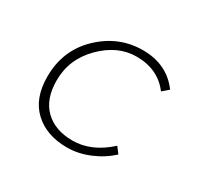

<svg xmlns="http://www.w3.org/2000/svg" viewBox="-113 -636 826 791"><g transform="rotate(30 300.0 -240.0)"><path d="M287 12Q189 12 130 -43Q71 -98 71 -201Q71 -327 157.5 -409.5Q244 -492 359 -492Q473 -492 536 -407L507 -382Q451 -456 349 -456Q260 -456 186 -382Q112 -308 112 -207Q112 -118 160.5 -71Q209 -24 292 -24Q382 -24 463 -98L485 -69Q445 -32 392 -10Q339 12 287 12Z"/></g></svg>

Font: TypoPRO Source Code Pro
Style: Italic
Weight: 300
Italic angle: -11°
Monospace: yes
Designer: Paul D. Hunt, Teo Tuominen
Foundry: Adobe Systems Incorporated
Version: Version 1.030;PS 1.0;hotconv 1.0.84;makeotf.lib2.5.63406